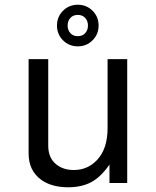

<svg xmlns="http://www.w3.org/2000/svg" viewBox="-20 -774 658 812"><path d="M518 -524V0H443V-78Q407 -26 366.5 -4Q326 18 268 18Q199 18 155 -13Q101 -52 101 -125V-524H184V-158Q184 -105 219 -78Q248 -55 292 -55Q351 -55 391 -98Q435 -145 435 -233V-524ZM309 -754Q346 -754 371.5 -728.5Q397 -703 397 -666Q397 -629 371.5 -603.5Q346 -578 309 -578Q272 -578 246.5 -603.5Q221 -629 221 -666Q221 -703 246.5 -728.5Q272 -754 309 -754ZM309 -711Q289 -711 277.5 -698Q266 -685 266 -666Q266 -647 277.5 -634Q289 -621 309 -621Q329 -621 340.5 -634Q352 -647 352 -666Q352 -685 340.5 -698Q329 -711 309 -711Z"/></svg>

Font: Fragment Mono SC
Style: Regular
Weight: 400
Monospace: yes
Designer: Wei Huang based on Nimbus Sans by URW Studio, based on Helvetica by Max Miedinger.
Foundry: Wei Huang
Version: Version 1.012; ttfautohint (v1.8.4.7-5d5b)